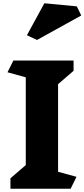

<svg xmlns="http://www.w3.org/2000/svg" viewBox="-20 -1157 518 1177"><path d="M413 0H44V-64L138 -145V-683L26 -714L62 -786H431V-723L336 -641V-104L449 -73ZM478 -1062 207 -912 145 -941 252 -1137 451 -1118Z"/></svg>

Font: Inknut Antiqua ExtraBold
Style: Regular
Weight: 800
Designer: Claus Eggers Sørensen
Foundry: Claus Eggers Sørensen
Version: Version 1.003; ttfautohint (v1.8.2) -l 8 -r 50 -G 200 -x 14 